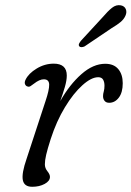

<svg xmlns="http://www.w3.org/2000/svg" viewBox="-20 -707 504 736"><path d="M85.5 -375.5Q79 -377 76 -384.2Q73 -391.5 78 -401.5Q89.5 -425.5 120.5 -444.2Q151.5 -463 186 -463Q236 -463 236 -417.5Q236 -398.5 228.5 -373Q221 -347.5 211 -319.5Q246.5 -382.5 291.8 -422.5Q337 -462.5 383.5 -462.5Q416.5 -462.5 433.5 -442Q450.5 -421.5 450.5 -388Q450.5 -352.5 435.5 -332.8Q420.5 -313 398.5 -313Q387 -313 381 -320.2Q375 -327.5 375 -338.5Q375 -347 377.8 -356.5Q380.5 -366 380.5 -378.5Q380.5 -393 375 -402Q369.5 -411 356.5 -411Q330 -411 295.8 -380.2Q261.5 -349.5 229 -296Q196.5 -242.5 174.5 -174.5Q162 -135.5 157 -113.8Q152 -92 152 -77Q152 -62.5 161.8 -50.5Q171.5 -38.5 171.5 -29Q171.5 -13 151.2 -2Q131 9 103.5 9Q72.5 9 67.5 -16.8Q62.5 -42.5 82 -98.5L154.5 -319.5Q169 -362.5 168.5 -382.8Q168 -403 148 -403Q131.5 -403 110.5 -386.5Q103.5 -381 97.2 -377Q91 -373 85.5 -375.5ZM373 -640.5Q393 -664 409.2 -677Q425.5 -690 443.5 -686.5Q457.5 -683.5 462.2 -672Q467 -660.5 461 -647Q455 -633 441.5 -622Q428 -611 408.5 -599.5L304 -529Q298.5 -526.5 292.8 -526.2Q287 -526 284 -529.5Q280.5 -534 283.2 -539.8Q286 -545.5 290.5 -551Z"/></svg>

Font: Fraunces 9pt SuperSoft Light
Style: Italic
Weight: 300
Italic angle: -16°
Version: Version 1.000;[b76b70a41]